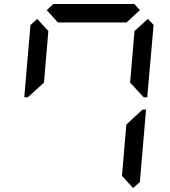

<svg xmlns="http://www.w3.org/2000/svg" viewBox="-20 -1020 856 965"><path d="M134 -544 120 -531H102L133 -894L167 -925L223 -864L201 -605ZM215 -969 248 -1000H655L683 -969L616 -907H271ZM723 -925 752 -895 720 -531H702L690 -544L634 -605L656 -864ZM682 -456 696 -469H714L683 -105L649 -75L593 -136L615 -394Z"/></svg>

Font: DSEG7 Classic Mini
Style: Italic
Weight: 400
Italic angle: -5°
Designer: Keshikan(Twitter:@keshinomi_88pro)
Version: Version 0.46